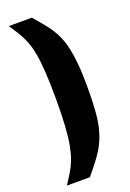

<svg xmlns="http://www.w3.org/2000/svg" viewBox="-168 -801 685 1010"><g transform="rotate(-20 174.5 -296.5)"><path d="M22 150Q42 120 58.5 93Q75 66 87 35Q99 4 107.5 -39.5Q116 -83 120 -145.5Q124 -208 124 -297Q124 -386 120 -448.5Q116 -511 108 -554Q100 -597 87.5 -628Q75 -659 58.5 -686Q42 -713 22 -743H151Q184 -705 209 -673.5Q234 -642 251.5 -608.5Q269 -575 279.5 -533Q290 -491 295.5 -434Q301 -377 301 -297Q301 -220 296.5 -164Q292 -108 281 -67Q270 -26 253 7.5Q236 41 210.5 75Q185 109 151 150Z"/></g></svg>

Font: Saira SemiCondensed Black
Style: Regular
Weight: 900
Width: 4
Designer: Hector Gatti with collaboration of the Omnibus-Type team
Foundry: Omnibus-Type
Version: Version 1.101